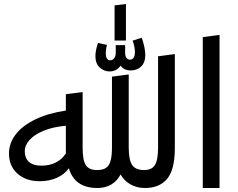

<svg xmlns="http://www.w3.org/2000/svg" viewBox="-20 -942 1190 962"><path d="M611 -739H554V-915L611 -922ZM1080 -767V0H996V-756ZM458 -661Q458 -688 471 -727L516 -717Q510 -695 510 -672Q510 -659 515.5 -649.5Q521 -640 532 -640Q544 -640 552 -650Q560 -660 560 -679V-716H607V-675Q607 -661 613.5 -652Q620 -643 631 -643Q643 -643 649.5 -653Q656 -663 656 -682Q656 -693 653 -709Q650 -725 644 -738L690 -753Q698 -732 703 -708Q708 -684 708 -667Q708 -629 687.5 -609Q667 -589 635 -589Q601 -589 584 -613Q564 -584 528 -584Q502 -584 480 -603.5Q458 -623 458 -661ZM772 -660 856 -671V-201Q856 -92 817.5 -46Q779 0 706 0Q665 0 633 -18.5Q601 -37 584 -68Q569 -37 539 -18.5Q509 0 468 0Q354 0 325 -99Q303 -68 264.5 -51Q226 -34 180 -34Q110 -34 67.5 -72Q25 -110 25 -173Q25 -225 59 -269Q93 -313 157.5 -344Q222 -375 310 -388V-470L394 -481V-202Q394 -139 410 -114.5Q426 -90 466 -90Q494 -90 510 -100Q526 -110 533.5 -134.5Q541 -159 541 -205V-558L625 -569V-205Q625 -141 642 -115.5Q659 -90 702 -90Q741 -90 756.5 -115.5Q772 -141 772 -204ZM310 -312Q244 -306 197.5 -286.5Q151 -267 127.5 -240Q104 -213 104 -185Q104 -150 125 -131Q146 -112 187 -112Q269 -112 310 -173Z"/></svg>

Font: Fira GO
Style: Regular
Weight: 400
Designer: Carrois Corporate
Foundry: Carrois Corporate GbR
Version: Version 0.300